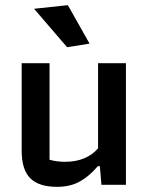

<svg xmlns="http://www.w3.org/2000/svg" viewBox="-20 -716 578 744"><path d="M112 -682 243 -696 327 -547 240 -533ZM64 -132V-471H172V-97Q200 -89 232 -89Q314 -89 360 -141V-471H468V0H373L367 -72H359Q326 -33 289 -12.5Q252 8 201 8Q131 8 97.5 -25Q64 -58 64 -132Z"/></svg>

Font: Athiti SemiBold
Style: Regular
Weight: 600
Designer: CadsonDemak Team
Foundry: CadsonDemak
Version: Version 1.033